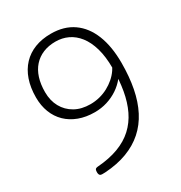

<svg xmlns="http://www.w3.org/2000/svg" viewBox="-282 -1471 1580 1680"><g transform="rotate(-30 508.5 -631.0)"><path d="M481 -1276Q613 -1276 704.5 -1212Q796 -1148 843 -1029.5Q890 -911 890 -746Q890 -607 867.5 -491.5Q845 -376 798.5 -286Q752 -196 680.5 -132.5Q609 -69 511.5 -32Q414 5 288 13Q249 16 238 9.5Q227 3 225 -18Q224 -41 229.5 -51Q235 -61 254 -63Q376 -72 467 -106Q558 -140 621.5 -198.5Q685 -257 724 -338Q763 -419 781 -521.5Q799 -624 799 -746Q799 -861 774.5 -946Q750 -1031 706.5 -1086.5Q663 -1142 605.5 -1169Q548 -1196 481 -1196Q411 -1196 355.5 -1173Q300 -1150 261 -1106.5Q222 -1063 202 -1000.5Q182 -938 182 -858Q182 -772 218 -707Q254 -642 319.5 -605Q385 -568 475 -568Q523 -568 568.5 -579.5Q614 -591 654 -612.5Q694 -634 727 -662.5Q760 -691 784 -726Q808 -761 822 -799L849 -737Q831 -683 794.5 -637.5Q758 -592 708 -558.5Q658 -525 598.5 -506.5Q539 -488 473 -488Q385 -488 314 -514.5Q243 -541 193 -589.5Q143 -638 116.5 -706Q90 -774 90 -857Q90 -956 117 -1034Q144 -1112 195 -1166Q246 -1220 318 -1248Q390 -1276 481 -1276Z"/></g></svg>

Font: Playwrite VN
Style: Regular
Weight: 400
Designer: Veronika Burian, José Scaglione
Foundry: TypeTogether
Version: Version 1.002